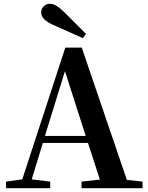

<svg xmlns="http://www.w3.org/2000/svg" viewBox="-20 -997 786 1017"><path d="M435 -818 419 -795Q382 -811 260 -866Q198 -893 198 -932Q198 -950 211.5 -963.5Q225 -977 246 -977Q275 -977 319 -934ZM218 -277H434L324 -620ZM652 -44 735 -35V0H412V-35L509 -46L446 -240H207L148 -47L246 -35V0H12V-35L98 -47L326 -745H413Z"/></svg>

Font: Swei Spring CJKtc
Style: Bold
Weight: 700
Version: Version 1.021